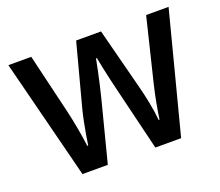

<svg xmlns="http://www.w3.org/2000/svg" viewBox="-96 -676 932 812"><g transform="rotate(-20 370.5 -270.0)"><path d="M408 -277Q402 -300 395 -331.5Q388 -363 381.5 -392.5Q375 -422 372 -440H368Q365 -422 358.5 -392Q352 -362 345 -330.5Q338 -299 332 -276L261 0H147L10 -540H113L176 -275Q186 -233 194.5 -185.5Q203 -138 207 -105H211Q214 -125 218.5 -152.5Q223 -180 229 -209Q235 -238 241 -261L315 -540H427L499 -261Q507 -231 516 -186Q525 -141 528 -105H532Q535 -129 543 -172.5Q551 -216 561 -257L630 -540H731L591 0H475Z"/></g></svg>

Font: Noto Sans Sinhala SemiCondensed Medium
Style: Regular
Weight: 500
Width: 4
Designer: Jelle Bosma - Monotype Design Team
Foundry: Monotype Imaging Inc.
Version: Version 2.006; ttfautohint (v1.8.4.7-5d5b)